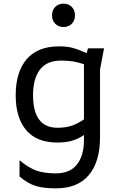

<svg xmlns="http://www.w3.org/2000/svg" viewBox="-20 -788 660 1052"><path d="M550 -523 528 -407V-34Q528 98 467 171Q406 244 286 244Q219 244 176 231Q133 218 87 179V90Q136 131 179 146.5Q222 162 286 162Q363 162 401.5 113.5Q440 65 440 -22V-48Q407 -26 373.5 -16.5Q340 -7 294 -7Q181 -7 123.5 -75Q66 -143 66 -266Q66 -393 126 -463.5Q186 -534 304 -534Q347 -534 378.5 -525.5Q410 -517 455 -497L462 -523ZM440 -134V-436Q408 -447 379.5 -451.5Q351 -456 314 -456Q236 -456 198.5 -406Q161 -356 161 -267Q161 -88 295 -88Q339 -88 372 -99Q405 -110 440 -134ZM265 -704Q265 -732 282.5 -750Q300 -768 328 -768Q356 -768 373.5 -750Q391 -732 391 -704Q391 -676 373.5 -658Q356 -640 328 -640Q300 -640 282.5 -658Q265 -676 265 -704Z"/></svg>

Font: Amiko
Style: Regular
Weight: 400
Designer: Pablo Impallari, Rodrigo Fuenzalida, Andres Torresi
Foundry: Impallari Type
Version: Version 1.001; ttfautohint (v1.3)